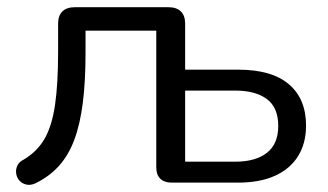

<svg xmlns="http://www.w3.org/2000/svg" viewBox="-20 -506 909 532"><path d="M78 2Q65 8 53.5 5.5Q42 3 34.5 -5Q27 -13 25 -24Q23 -35 27.5 -46Q32 -57 46 -64Q83 -86 103.5 -121.5Q124 -157 132.5 -215.5Q141 -274 141 -362V-440Q141 -463 153 -474.5Q165 -486 187 -486H447Q469 -486 481 -474.5Q493 -463 493 -440V-313H640Q733 -313 780.5 -272.5Q828 -232 828 -158Q828 -109 806 -73.5Q784 -38 742 -19Q700 0 640 0H456Q435 0 424 -11Q413 -22 413 -42V-421H217V-359Q217 -281 209.5 -221.5Q202 -162 186 -119Q170 -76 143.5 -46.5Q117 -17 78 2ZM493 -58H632Q688 -58 719.5 -82.5Q751 -107 751 -157Q751 -208 719.5 -231.5Q688 -255 632 -255H493Z"/></svg>

Font: Nunito
Style: Regular
Weight: 400
Designer: Vernon Adams
Foundry: Vernon Adams
Version: Version 3.602